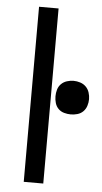

<svg xmlns="http://www.w3.org/2000/svg" viewBox="-53 -769 426 803"><g transform="rotate(5 160.0 -367.5)"><path d="M78 0V-735H160V0ZM249 -298Q235 -298 221 -302Q207 -306 197 -316Q187 -326 183 -340Q179 -354 179 -368Q179 -382 183 -396Q187 -410 197 -420Q207 -430 221 -434.5Q235 -439 249 -439Q263 -439 277 -434.5Q291 -430 301 -420Q311 -410 315.5 -396Q320 -382 320 -368Q320 -354 315.5 -340Q311 -326 301 -316Q291 -306 277 -302Q263 -298 249 -298Z"/></g></svg>

Font: Iosevka Aile
Style: Regular
Weight: 400
Designer: Belleve Invis
Foundry: Belleve Invis
Version: Version 28.0.1; ttfautohint (v1.8.4)